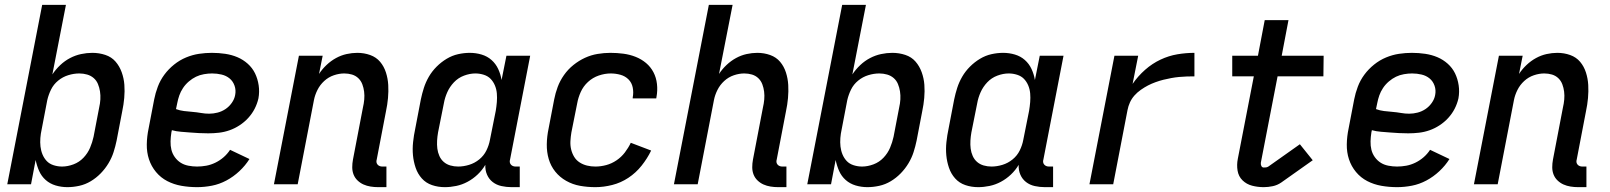

<svg xmlns="http://www.w3.org/2000/svg" viewBox="-20 -760 6640 792"><path d="M258 12Q233 12 209.5 5Q186 -2 168.5 -17.5Q151 -33 141.5 -54.5Q132 -76 127 -100L108 0H10L154 -740H252L196 -453Q210 -474 228.5 -491.5Q247 -509 269 -520.5Q291 -532 314.5 -537Q338 -542 361 -542Q389 -542 414.5 -533.5Q440 -525 456.5 -506Q473 -487 482 -462Q491 -437 493 -410.5Q495 -384 492.5 -356Q490 -328 484 -300L461 -180Q456 -156 448.5 -132.5Q441 -109 427.5 -86.5Q414 -64 395.5 -45Q377 -26 354.5 -12.5Q332 1 307 6.5Q282 12 258 12ZM236 -73Q259 -73 283 -82Q307 -91 324.5 -109.5Q342 -128 351.5 -150.5Q361 -173 366 -196L389 -316Q393 -333 394 -350Q395 -367 392.5 -383Q390 -399 384 -413.5Q378 -428 366.5 -438Q355 -448 339.5 -452.5Q324 -457 307 -457Q285 -457 262 -450Q239 -443 220 -427.5Q201 -412 190.5 -390.5Q180 -369 175 -347L152 -227Q148 -209 146.5 -191Q145 -173 147 -155.5Q149 -138 155.5 -122.5Q162 -107 173 -95.5Q184 -84 201 -78.5Q218 -73 236 -73Z M793 12Q760 12 728.5 6.5Q697 1 670 -13Q643 -27 623.5 -50.5Q604 -74 594.5 -103Q585 -132 585.5 -164.5Q586 -197 593 -230L616 -350Q621 -376 631 -402.5Q641 -429 658 -452Q675 -475 698 -493.5Q721 -512 747.5 -523Q774 -534 801 -538Q828 -542 854 -542Q882 -542 909 -538Q936 -534 959.5 -524Q983 -514 1002 -497Q1021 -480 1032 -457.5Q1043 -435 1047 -408Q1051 -381 1046 -354Q1041 -332 1030.5 -311.5Q1020 -291 1004 -273.5Q988 -256 968 -243Q948 -230 926.5 -222.5Q905 -215 883 -212.5Q861 -210 839 -210Q820 -210 801 -211Q782 -212 763.5 -213.5Q745 -215 726 -216.5Q707 -218 689 -223L687 -214Q684 -195 683.5 -177Q683 -159 687 -142.5Q691 -126 701 -112Q711 -98 725 -89Q739 -80 757 -76.5Q775 -73 793 -73Q812 -73 831 -76.5Q850 -80 868.5 -89Q887 -98 902.5 -111.5Q918 -125 929 -142L1009 -104Q992 -77 967.5 -54Q943 -31 914 -15.5Q885 0 854 6Q823 12 793 12ZM843 -291Q860 -291 877.5 -295.5Q895 -300 910 -310Q925 -320 936 -335.5Q947 -351 950 -368Q954 -388 947.5 -406.5Q941 -425 927 -436.5Q913 -448 894 -452.5Q875 -457 855 -457Q839 -457 821.5 -454Q804 -451 788.5 -443.5Q773 -436 759 -424Q745 -412 735 -397Q725 -382 719.5 -366Q714 -350 711 -334L706 -310Q722 -304 739 -302Q756 -300 774 -298.5Q792 -297 809 -294Q826 -291 843 -291Z M1574 12H1540Q1524 12 1508.5 9.5Q1493 7 1479.5 1Q1466 -5 1455 -15.5Q1444 -26 1438.5 -40Q1433 -54 1433 -70Q1433 -86 1436 -102L1477 -316Q1481 -333 1482.5 -349.5Q1484 -366 1482 -382Q1480 -398 1474.5 -412.5Q1469 -427 1458 -437.5Q1447 -448 1432 -452.5Q1417 -457 1400 -457Q1379 -457 1357 -449.5Q1335 -442 1317.5 -426Q1300 -410 1289.5 -389Q1279 -368 1275 -347L1208 0H1110L1213 -530H1311L1296 -455Q1309 -475 1327 -492Q1345 -509 1366 -520.5Q1387 -532 1409.5 -537Q1432 -542 1454 -542Q1482 -542 1507 -533Q1532 -524 1548 -505Q1564 -486 1572 -461Q1580 -436 1581.5 -409.5Q1583 -383 1580.5 -355.5Q1578 -328 1572 -300L1534 -102Q1532 -96 1533 -90.5Q1534 -85 1537.5 -81Q1541 -77 1546 -75Q1551 -73 1557 -73H1574Z M1815 12Q1787 12 1762 3.5Q1737 -5 1720 -24Q1703 -43 1694.5 -68Q1686 -93 1683.5 -119.5Q1681 -146 1684 -174Q1687 -202 1693 -230L1716 -350Q1721 -374 1728.5 -397.5Q1736 -421 1749 -443.5Q1762 -466 1781 -485Q1800 -504 1822.5 -517.5Q1845 -531 1869.5 -536.5Q1894 -542 1918 -542Q1943 -542 1966.5 -535Q1990 -528 2007.5 -512.5Q2025 -497 2035 -475.5Q2045 -454 2049 -430L2069 -530H2167L2084 -102Q2082 -96 2083 -90.5Q2084 -85 2087.5 -81Q2091 -77 2096 -75Q2101 -73 2107 -73H2124V12H2090Q2069 12 2048.5 7.5Q2028 3 2012.5 -9Q1997 -21 1989 -39.5Q1981 -58 1982 -80Q1969 -58 1950 -40Q1931 -22 1908.5 -10Q1886 2 1862 7Q1838 12 1815 12ZM1870 -73Q1892 -73 1915 -80Q1938 -87 1957 -102.5Q1976 -118 1986.5 -139.5Q1997 -161 2001 -183L2025 -303Q2028 -321 2029.5 -339Q2031 -357 2029.5 -374.5Q2028 -392 2021.5 -407.5Q2015 -423 2004 -434.5Q1993 -446 1976 -451.5Q1959 -457 1941 -457Q1918 -457 1894 -448Q1870 -439 1852.5 -420.5Q1835 -402 1825 -379.5Q1815 -357 1811 -334L1787 -214Q1784 -197 1783 -180Q1782 -163 1784 -147Q1786 -131 1792.5 -116.5Q1799 -102 1810.5 -92Q1822 -82 1837.5 -77.5Q1853 -73 1870 -73Z M2436 12Q2403 12 2372.5 6.5Q2342 1 2315.5 -14Q2289 -29 2270.5 -52Q2252 -75 2243.5 -104Q2235 -133 2235.5 -165Q2236 -197 2243 -230L2266 -350Q2271 -376 2280.5 -401.5Q2290 -427 2306.5 -450.5Q2323 -474 2345.5 -492Q2368 -510 2393 -521.5Q2418 -533 2445 -537.5Q2472 -542 2498 -542Q2525 -542 2551.5 -538.5Q2578 -535 2602 -525.5Q2626 -516 2645 -500Q2664 -484 2675.5 -462Q2687 -440 2690 -413.5Q2693 -387 2688 -360L2687 -354H2590V-358Q2594 -379 2590 -399Q2586 -419 2572.5 -432.5Q2559 -446 2539.5 -451.5Q2520 -457 2499 -457Q2475 -457 2450 -448.5Q2425 -440 2405.5 -422Q2386 -404 2375.5 -380.5Q2365 -357 2361 -334L2337 -214Q2334 -196 2333 -178Q2332 -160 2336 -143.5Q2340 -127 2348.5 -113Q2357 -99 2371 -90Q2385 -81 2401.5 -77Q2418 -73 2436 -73Q2458 -73 2480.5 -79Q2503 -85 2523 -98.5Q2543 -112 2557.5 -131Q2572 -150 2582 -171L2666 -139Q2650 -106 2626.5 -76.5Q2603 -47 2572 -26.5Q2541 -6 2505.5 3Q2470 12 2436 12Z M3224 12H3190Q3174 12 3158.5 9.5Q3143 7 3129.5 1Q3116 -5 3105 -15.5Q3094 -26 3088.5 -40Q3083 -54 3083 -70Q3083 -86 3086 -102L3127 -316Q3131 -333 3132.5 -349.5Q3134 -366 3132 -382Q3130 -398 3124.5 -412.5Q3119 -427 3108 -437.5Q3097 -448 3082 -452.5Q3067 -457 3050 -457Q3029 -457 3007 -449.5Q2985 -442 2967.5 -426Q2950 -410 2939.5 -389Q2929 -368 2925 -347L2858 0H2760L2904 -740H3002L2946 -455Q2959 -475 2977 -492Q2995 -509 3016 -520.5Q3037 -532 3059.5 -537Q3082 -542 3104 -542Q3132 -542 3157 -533Q3182 -524 3198 -505Q3214 -486 3222 -461Q3230 -436 3231.5 -409.5Q3233 -383 3230.5 -355.5Q3228 -328 3222 -300L3184 -102Q3182 -96 3183 -90.5Q3184 -85 3187.5 -81Q3191 -77 3196 -75Q3201 -73 3207 -73H3224Z M3558 12Q3533 12 3509.5 5Q3486 -2 3468.5 -17.5Q3451 -33 3441.5 -54.5Q3432 -76 3427 -100L3408 0H3310L3454 -740H3552L3496 -453Q3510 -474 3528.5 -491.5Q3547 -509 3569 -520.5Q3591 -532 3614.5 -537Q3638 -542 3661 -542Q3689 -542 3714.5 -533.5Q3740 -525 3756.5 -506Q3773 -487 3782 -462Q3791 -437 3793 -410.5Q3795 -384 3792.5 -356Q3790 -328 3784 -300L3761 -180Q3756 -156 3748.5 -132.5Q3741 -109 3727.5 -86.5Q3714 -64 3695.5 -45Q3677 -26 3654.5 -12.5Q3632 1 3607 6.5Q3582 12 3558 12ZM3536 -73Q3559 -73 3583 -82Q3607 -91 3624.5 -109.5Q3642 -128 3651.5 -150.5Q3661 -173 3666 -196L3689 -316Q3693 -333 3694 -350Q3695 -367 3692.5 -383Q3690 -399 3684 -413.5Q3678 -428 3666.5 -438Q3655 -448 3639.5 -452.5Q3624 -457 3607 -457Q3585 -457 3562 -450Q3539 -443 3520 -427.5Q3501 -412 3490.5 -390.5Q3480 -369 3475 -347L3452 -227Q3448 -209 3446.5 -191Q3445 -173 3447 -155.5Q3449 -138 3455.5 -122.5Q3462 -107 3473 -95.5Q3484 -84 3501 -78.5Q3518 -73 3536 -73Z M4015 12Q3987 12 3962 3.5Q3937 -5 3920 -24Q3903 -43 3894.5 -68Q3886 -93 3883.5 -119.5Q3881 -146 3884 -174Q3887 -202 3893 -230L3916 -350Q3921 -374 3928.5 -397.5Q3936 -421 3949 -443.5Q3962 -466 3981 -485Q4000 -504 4022.5 -517.5Q4045 -531 4069.5 -536.5Q4094 -542 4118 -542Q4143 -542 4166.5 -535Q4190 -528 4207.5 -512.5Q4225 -497 4235 -475.5Q4245 -454 4249 -430L4269 -530H4367L4284 -102Q4282 -96 4283 -90.5Q4284 -85 4287.5 -81Q4291 -77 4296 -75Q4301 -73 4307 -73H4324V12H4290Q4269 12 4248.5 7.5Q4228 3 4212.5 -9Q4197 -21 4189 -39.5Q4181 -58 4182 -80Q4169 -58 4150 -40Q4131 -22 4108.5 -10Q4086 2 4062 7Q4038 12 4015 12ZM4070 -73Q4092 -73 4115 -80Q4138 -87 4157 -102.5Q4176 -118 4186.5 -139.5Q4197 -161 4201 -183L4225 -303Q4228 -321 4229.5 -339Q4231 -357 4229.5 -374.5Q4228 -392 4221.5 -407.5Q4215 -423 4204 -434.5Q4193 -446 4176 -451.5Q4159 -457 4141 -457Q4118 -457 4094 -448Q4070 -439 4052.5 -420.5Q4035 -402 4025 -379.5Q4015 -357 4011 -334L3987 -214Q3984 -197 3983 -180Q3982 -163 3984 -147Q3986 -131 3992.5 -116.5Q3999 -102 4010.5 -92Q4022 -82 4037.5 -77.5Q4053 -73 4070 -73Z M4474 0 4577 -530H4675L4652 -414Q4674 -446 4703.5 -472Q4733 -498 4767 -514Q4801 -530 4836.5 -536Q4872 -542 4907 -542V-445Q4891 -445 4875.5 -444.5Q4860 -444 4844 -442.5Q4828 -441 4811.5 -438Q4795 -435 4779 -431Q4763 -427 4746.5 -421Q4730 -415 4715.5 -407.5Q4701 -400 4686 -389.5Q4671 -379 4659.5 -366Q4648 -353 4641 -337.5Q4634 -322 4631 -306L4572 0Z M5193 12Q5168 12 5145 6Q5122 0 5105.5 -16Q5089 -32 5085 -56Q5081 -80 5086 -105L5152 -445H5063V-530H5169L5197 -677H5295L5267 -530H5440L5439 -445H5250L5181 -89Q5180 -82 5183 -75.5Q5186 -69 5193 -69Q5198 -69 5202.5 -69.5Q5207 -70 5212 -73L5342 -165L5395 -99L5265 -7Q5249 4 5230 8Q5211 12 5193 12Z M5743 12Q5710 12 5678.5 6.5Q5647 1 5620 -13Q5593 -27 5573.5 -50.5Q5554 -74 5544.5 -103Q5535 -132 5535.5 -164.5Q5536 -197 5543 -230L5566 -350Q5571 -376 5581 -402.5Q5591 -429 5608 -452Q5625 -475 5648 -493.5Q5671 -512 5697.5 -523Q5724 -534 5751 -538Q5778 -542 5804 -542Q5832 -542 5859 -538Q5886 -534 5909.5 -524Q5933 -514 5952 -497Q5971 -480 5982 -457.5Q5993 -435 5997 -408Q6001 -381 5996 -354Q5991 -332 5980.5 -311.5Q5970 -291 5954 -273.5Q5938 -256 5918 -243Q5898 -230 5876.5 -222.5Q5855 -215 5833 -212.5Q5811 -210 5789 -210Q5770 -210 5751 -211Q5732 -212 5713.5 -213.5Q5695 -215 5676 -216.5Q5657 -218 5639 -223L5637 -214Q5634 -195 5633.5 -177Q5633 -159 5637 -142.5Q5641 -126 5651 -112Q5661 -98 5675 -89Q5689 -80 5707 -76.5Q5725 -73 5743 -73Q5762 -73 5781 -76.5Q5800 -80 5818.5 -89Q5837 -98 5852.5 -111.5Q5868 -125 5879 -142L5959 -104Q5942 -77 5917.5 -54Q5893 -31 5864 -15.5Q5835 0 5804 6Q5773 12 5743 12ZM5793 -291Q5810 -291 5827.5 -295.5Q5845 -300 5860 -310Q5875 -320 5886 -335.5Q5897 -351 5900 -368Q5904 -388 5897.5 -406.5Q5891 -425 5877 -436.5Q5863 -448 5844 -452.5Q5825 -457 5805 -457Q5789 -457 5771.5 -454Q5754 -451 5738.5 -443.5Q5723 -436 5709 -424Q5695 -412 5685 -397Q5675 -382 5669.5 -366Q5664 -350 5661 -334L5656 -310Q5672 -304 5689 -302Q5706 -300 5724 -298.5Q5742 -297 5759 -294Q5776 -291 5793 -291Z M6524 12H6490Q6474 12 6458.5 9.5Q6443 7 6429.5 1Q6416 -5 6405 -15.5Q6394 -26 6388.5 -40Q6383 -54 6383 -70Q6383 -86 6386 -102L6427 -316Q6431 -333 6432.5 -349.5Q6434 -366 6432 -382Q6430 -398 6424.5 -412.5Q6419 -427 6408 -437.5Q6397 -448 6382 -452.5Q6367 -457 6350 -457Q6329 -457 6307 -449.5Q6285 -442 6267.5 -426Q6250 -410 6239.5 -389Q6229 -368 6225 -347L6158 0H6060L6163 -530H6261L6246 -455Q6259 -475 6277 -492Q6295 -509 6316 -520.5Q6337 -532 6359.5 -537Q6382 -542 6404 -542Q6432 -542 6457 -533Q6482 -524 6498 -505Q6514 -486 6522 -461Q6530 -436 6531.5 -409.5Q6533 -383 6530.5 -355.5Q6528 -328 6522 -300L6484 -102Q6482 -96 6483 -90.5Q6484 -85 6487.5 -81Q6491 -77 6496 -75Q6501 -73 6507 -73H6524Z"/></svg>

Font: Lode Dark
Style: Bold Italic
Weight: 700
Italic angle: -11°
Monospace: yes
Designer: Belleve Invis
Foundry: Belleve Invis
Version: Version 29.2.0; ttfautohint (v1.8.3)